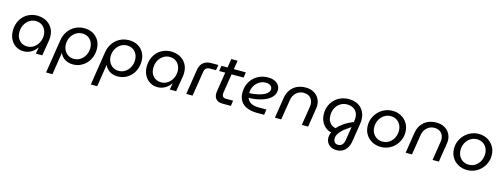

<svg xmlns="http://www.w3.org/2000/svg" viewBox="-15 -1560 7078 2701"><g transform="rotate(15 3523.5 -209.5)"><path d="M263 13Q199 13 149 -18Q99 -49 70.5 -104Q42 -159 42 -228Q42 -292 63 -346Q84 -400 122 -439.5Q160 -479 211.5 -500.5Q263 -522 323 -522Q371 -522 416 -506.5Q461 -491 497 -459.5Q533 -428 553.5 -381.5Q574 -335 573 -272Q573 -257 571.5 -244.5Q570 -232 568 -220L532 0H439L455 -93H453Q419 -44 369.5 -15.5Q320 13 263 13ZM294 -66Q345 -66 386 -93Q427 -120 452.5 -166Q478 -212 480 -268Q481 -318 461.5 -357.5Q442 -397 406 -420Q370 -443 320 -443Q270 -443 228 -415.5Q186 -388 161 -340.5Q136 -293 136 -234Q136 -184 156 -146Q176 -108 211.5 -87Q247 -66 294 -66Z M646 219 721 -264Q733 -343 773 -401Q813 -459 873.5 -490.5Q934 -522 1007 -522Q1080 -522 1134.5 -491.5Q1189 -461 1220 -406.5Q1251 -352 1251 -279Q1251 -221 1231.5 -168Q1212 -115 1175.5 -75Q1139 -35 1089 -11.5Q1039 12 979 12Q911 12 861 -20Q811 -52 790 -104H789L739 219ZM973 -67Q1025 -67 1066.5 -94.5Q1108 -122 1133 -168.5Q1158 -215 1158 -273Q1158 -323 1138 -361Q1118 -399 1082 -421Q1046 -443 998 -443Q948 -443 906.5 -417Q865 -391 839.5 -346Q814 -301 812 -245Q811 -193 831.5 -153Q852 -113 888.5 -90Q925 -67 973 -67Z M1298 219 1373 -264Q1385 -343 1425 -401Q1465 -459 1525.5 -490.5Q1586 -522 1659 -522Q1732 -522 1786.5 -491.5Q1841 -461 1872 -406.5Q1903 -352 1903 -279Q1903 -221 1883.5 -168Q1864 -115 1827.5 -75Q1791 -35 1741 -11.5Q1691 12 1631 12Q1563 12 1513 -20Q1463 -52 1442 -104H1441L1391 219ZM1625 -67Q1677 -67 1718.5 -94.5Q1760 -122 1785 -168.5Q1810 -215 1810 -273Q1810 -323 1790 -361Q1770 -399 1734 -421Q1698 -443 1650 -443Q1600 -443 1558.5 -417Q1517 -391 1491.5 -346Q1466 -301 1464 -245Q1463 -193 1483.5 -153Q1504 -113 1540.5 -90Q1577 -67 1625 -67Z M2213 13Q2149 13 2099 -18Q2049 -49 2020.5 -104Q1992 -159 1992 -228Q1992 -292 2013 -346Q2034 -400 2072 -439.5Q2110 -479 2161.5 -500.5Q2213 -522 2273 -522Q2321 -522 2366 -506.5Q2411 -491 2447 -459.5Q2483 -428 2503.5 -381.5Q2524 -335 2523 -272Q2523 -257 2521.5 -244.5Q2520 -232 2518 -220L2482 0H2389L2405 -93H2403Q2369 -44 2319.5 -15.5Q2270 13 2213 13ZM2244 -66Q2295 -66 2336 -93Q2377 -120 2402.5 -166Q2428 -212 2430 -268Q2431 -318 2411.5 -357.5Q2392 -397 2356 -420Q2320 -443 2270 -443Q2220 -443 2178 -415.5Q2136 -388 2111 -340.5Q2086 -293 2086 -234Q2086 -184 2106 -146Q2126 -108 2161.5 -87Q2197 -66 2244 -66Z M2629 0 2686 -365Q2697 -435 2740 -472.5Q2783 -510 2854 -510H2959L2947 -431H2859Q2824 -431 2803.5 -413Q2783 -395 2778 -360L2721 0Z M3158 0Q3096 0 3065 -31Q3034 -62 3034 -116Q3034 -132 3037 -150L3114 -638H3206L3131 -163Q3128 -146 3128 -134Q3128 -110 3141.5 -94.5Q3155 -79 3185 -79H3290L3278 0ZM2993 -431 3005 -510H3360L3348 -431Z M3659 0Q3579 0 3517.5 -24Q3456 -48 3421.5 -98Q3387 -148 3387 -225Q3387 -289 3409 -343Q3431 -397 3471 -437.5Q3511 -478 3565.5 -500Q3620 -522 3683 -522Q3741 -522 3780 -503.5Q3819 -485 3839.5 -454.5Q3860 -424 3860 -387Q3860 -337 3832.5 -299Q3805 -261 3758 -235Q3711 -209 3651.5 -194Q3592 -179 3527 -175Q3516 -175 3507 -175Q3498 -175 3490 -176Q3503 -132 3545.5 -106Q3588 -80 3665 -80H3775L3763 0ZM3481 -242Q3488 -242 3495.5 -241.5Q3503 -241 3511 -242Q3571 -247 3618 -258.5Q3665 -270 3698 -287.5Q3731 -305 3748 -326.5Q3765 -348 3765 -373Q3765 -403 3740 -423Q3715 -443 3670 -443Q3619 -443 3575.5 -415.5Q3532 -388 3507 -343Q3482 -298 3481 -246Q3481 -245 3481 -244.5Q3481 -244 3481 -242Z M3920 0 3967 -299Q3978 -369 4013.5 -419Q4049 -469 4104.5 -495.5Q4160 -522 4231 -522Q4298 -522 4347.5 -495Q4397 -468 4424 -421Q4451 -374 4451 -316Q4451 -306 4450 -295.5Q4449 -285 4447 -274L4404 0H4312L4356 -279Q4357 -287 4357.5 -294.5Q4358 -302 4358 -309Q4358 -369 4321.5 -406Q4285 -443 4221 -443Q4183 -443 4149 -425.5Q4115 -408 4091 -374.5Q4067 -341 4059 -293L4012 0Z M4874 217Q4824 217 4789.5 197.5Q4755 178 4737 145.5Q4719 113 4719 77Q4719 56 4724.5 33.5Q4730 11 4738 -5Q4694 -13 4656 -43Q4618 -73 4594.5 -122Q4571 -171 4571 -234Q4571 -295 4592.5 -348Q4614 -401 4653 -440Q4692 -479 4744.5 -500.5Q4797 -522 4858 -522Q4938 -522 4993 -491Q5048 -460 5076.5 -406Q5105 -352 5105 -283Q5105 -270 5104 -256Q5103 -242 5101 -228L5059 37Q5050 94 5025 134.5Q5000 175 4962 196Q4924 217 4874 217ZM4875 139Q4914 139 4936.5 113Q4959 87 4965 43L4996 -151Q4979 -139 4954.5 -123Q4930 -107 4904.5 -87Q4879 -67 4857 -43Q4835 -19 4821 8Q4807 35 4807 65Q4807 96 4824.5 117.5Q4842 139 4875 139ZM4783 -78Q4815 -118 4870.5 -156.5Q4926 -195 5008 -229L5012 -253Q5013 -263 5014 -271.5Q5015 -280 5015 -289Q5015 -337 4995 -371.5Q4975 -406 4939 -424.5Q4903 -443 4855 -443Q4799 -443 4756.5 -415.5Q4714 -388 4689.5 -341Q4665 -294 4665 -235Q4665 -191 4679.5 -158Q4694 -125 4720.5 -104.5Q4747 -84 4783 -78Z M5462 12Q5391 12 5334 -19.5Q5277 -51 5243.5 -106.5Q5210 -162 5210 -234Q5210 -294 5233 -346.5Q5256 -399 5295.5 -438.5Q5335 -478 5387 -500Q5439 -522 5498 -522Q5568 -522 5624.5 -490Q5681 -458 5714 -402.5Q5747 -347 5747 -274Q5747 -216 5725 -164Q5703 -112 5664.5 -72Q5626 -32 5574 -10Q5522 12 5462 12ZM5466 -67Q5524 -67 5566 -96.5Q5608 -126 5630.5 -172.5Q5653 -219 5653 -272Q5653 -321 5632.5 -359.5Q5612 -398 5575.5 -420.5Q5539 -443 5491 -443Q5437 -443 5394.5 -414.5Q5352 -386 5328 -339.5Q5304 -293 5304 -238Q5304 -190 5324.5 -151Q5345 -112 5382 -89.5Q5419 -67 5466 -67Z M5824 0 5871 -299Q5882 -369 5917.5 -419Q5953 -469 6008.5 -495.5Q6064 -522 6135 -522Q6202 -522 6251.5 -495Q6301 -468 6328 -421Q6355 -374 6355 -316Q6355 -306 6354 -295.5Q6353 -285 6351 -274L6308 0H6216L6260 -279Q6261 -287 6261.5 -294.5Q6262 -302 6262 -309Q6262 -369 6225.5 -406Q6189 -443 6125 -443Q6087 -443 6053 -425.5Q6019 -408 5995 -374.5Q5971 -341 5963 -293L5916 0Z M6718 12Q6647 12 6590 -19.5Q6533 -51 6499.5 -106.5Q6466 -162 6466 -234Q6466 -294 6489 -346.5Q6512 -399 6551.5 -438.5Q6591 -478 6643 -500Q6695 -522 6754 -522Q6824 -522 6880.5 -490Q6937 -458 6970 -402.5Q7003 -347 7003 -274Q7003 -216 6981 -164Q6959 -112 6920.5 -72Q6882 -32 6830 -10Q6778 12 6718 12ZM6722 -67Q6780 -67 6822 -96.5Q6864 -126 6886.5 -172.5Q6909 -219 6909 -272Q6909 -321 6888.5 -359.5Q6868 -398 6831.5 -420.5Q6795 -443 6747 -443Q6693 -443 6650.5 -414.5Q6608 -386 6584 -339.5Q6560 -293 6560 -238Q6560 -190 6580.5 -151Q6601 -112 6638 -89.5Q6675 -67 6722 -67Z"/></g></svg>

Font: MuseoModerno
Style: Italic
Weight: 400
Italic angle: -9°
Designer: Pablo Cosgaya, Héctor Gatti, Marcela Romero, and the Authors of The MuseoModerno Project.
Foundry: Omnibus-Type Team
Version: Version 1.003